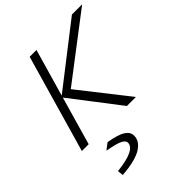

<svg xmlns="http://www.w3.org/2000/svg" viewBox="-261 -790 1214 1214"><g transform="rotate(-45 346.0 -182.5)"><path d="M286.1 -654.8 194.8 -337.9 603 -654.8H691.9V-652.8L264.2 -326.2L519 -2V0H439.9L190.9 -324.2L98.1 0H37.1L225.1 -654.8ZM112.8 290 108.9 252 109.9 251Q280.8 232.9 280.8 168Q280.8 149.9 252.7 135.7Q224.6 121.6 150.9 108.9V106L191.9 75.2Q273.4 88.9 306.6 110.6Q339.8 132.3 339.8 164.1Q339.8 188 327.9 208Q315.9 228 290.3 245.1Q264.6 262.2 219.7 273.9Q174.8 285.6 112.8 290Z"/></g></svg>

Font: IntelOne Mono Light
Style: Italic
Weight: 300
Italic angle: -16°
Designer: Fred Shallcrass
Foundry: Frere-Jones Type LLC
Version: Version 1.200;hotconv 1.1.0;makeotfexe 2.6.0;FJTRelease1.2